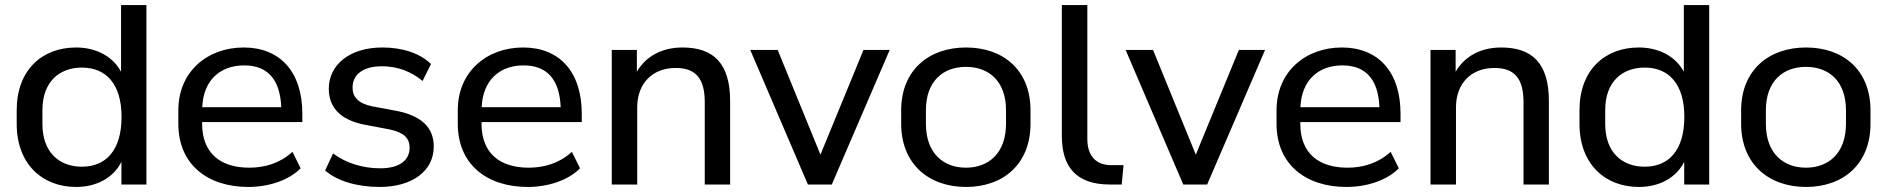

<svg xmlns="http://www.w3.org/2000/svg" viewBox="-20 -739 7563 769"><path d="M284.7 9.8C366.2 9.8 434.1 -26.4 466.3 -90.8V0H566.4V-718.8H464.8V-451.7C431.6 -513.7 364.3 -548.8 284.7 -548.8C148.4 -548.8 46.9 -458.5 46.9 -297.9V-242.7C46.9 -82 149.4 9.8 284.7 9.8ZM308.1 -71.3C218.8 -71.3 149.9 -127.4 149.9 -242.7V-297.9C149.9 -412.6 218.8 -468.3 308.1 -468.3C404.3 -468.3 466.8 -403.3 466.8 -270.5C466.8 -137.2 404.3 -71.3 308.1 -71.3Z M974.6 9.8C1055.7 9.8 1136.7 -16.6 1184.1 -64.9L1151.4 -130.9C1102.5 -85.9 1041.5 -67.4 978.5 -67.4C864.3 -67.4 789.6 -124 789.6 -243.2V-250H1190.9V-283.7C1190.9 -450.2 1102.5 -548.8 956.1 -548.8C810.1 -548.8 694.3 -451.7 694.3 -297.4V-243.2C694.3 -80.6 811 9.8 974.6 9.8ZM958 -477.1C1050.8 -477.1 1102.1 -421.9 1106.4 -309.6H790C794.4 -417.5 861.8 -477.1 958 -477.1Z M1500.5 9.8C1629.9 9.8 1717.3 -53.2 1717.3 -152.3C1717.3 -229.5 1666.5 -274.9 1570.8 -294.4L1468.8 -313.5C1415 -325.2 1392.1 -350.6 1392.1 -387.7C1392.1 -439 1431.2 -473.6 1510.7 -473.6C1570.8 -473.6 1627.9 -452.6 1672.4 -414.6L1706.1 -482.4C1663.1 -525.4 1592.8 -548.8 1511.7 -548.8C1377.4 -548.8 1296.9 -477.1 1296.9 -383.8C1296.9 -308.6 1343.3 -259.3 1437 -240.2L1540 -220.7C1597.2 -208.5 1620.6 -186 1620.6 -147.5C1620.6 -96.2 1578.6 -64.9 1503.4 -64.9C1432.6 -64.9 1365.2 -85.9 1314 -124.5L1282.2 -56.2C1328.6 -15.1 1408.7 9.8 1500.5 9.8Z M2093.8 9.8C2174.8 9.8 2255.9 -16.6 2303.2 -64.9L2270.5 -130.9C2221.7 -85.9 2160.6 -67.4 2097.7 -67.4C1983.4 -67.4 1908.7 -124 1908.7 -243.2V-250H2310.1V-283.7C2310.1 -450.2 2221.7 -548.8 2075.2 -548.8C1929.2 -548.8 1813.5 -451.7 1813.5 -297.4V-243.2C1813.5 -80.6 1930.2 9.8 2093.8 9.8ZM2077.1 -477.1C2169.9 -477.1 2221.2 -421.9 2225.6 -309.6H1909.2C1913.6 -417.5 1981 -477.1 2077.1 -477.1Z M2532.2 0V-309.6C2532.2 -403.8 2592.3 -466.8 2686 -466.8C2763.7 -466.8 2802.7 -428.2 2802.7 -329.6V0H2904.3V-334.5C2904.3 -484.4 2838.4 -548.8 2713.4 -548.8C2632.3 -548.8 2567.4 -514.6 2530.8 -451.7V-539.1H2430.2V0Z M3311.5 0 3543.5 -539.1H3438.5L3266.1 -119.6L3094.7 -539.1H2984.9L3215.8 0Z M3849.1 9.8C3999.5 9.8 4107.4 -83 4107.4 -243.2V-297.4C4107.4 -457 3999.5 -548.8 3849.1 -548.8C3699.2 -548.8 3589.4 -457 3589.4 -297.4V-243.2C3589.4 -83 3699.2 9.8 3849.1 9.8ZM3849.1 -67.4C3757.8 -67.4 3688.5 -125.5 3688.5 -243.2V-297.4C3688.5 -414.6 3757.8 -471.2 3849.1 -471.2C3939.9 -471.2 4009.3 -414.6 4009.3 -297.4V-243.2C4009.3 -126 3939.9 -67.4 3849.1 -67.4Z M4424.8 0H4472.7L4480 -77.6H4430.2C4366.7 -77.6 4335 -118.2 4335 -182.6V-718.8H4232.9V-194.3C4232.9 -71.8 4289.6 0 4424.8 0Z M4814.9 0 5046.9 -539.1H4941.9L4769.5 -119.6L4598.1 -539.1H4488.3L4719.2 0Z M5373 9.8C5454.1 9.8 5535.2 -16.6 5582.5 -64.9L5549.8 -130.9C5501 -85.9 5439.9 -67.4 5377 -67.4C5262.7 -67.4 5188 -124 5188 -243.2V-250H5589.4V-283.7C5589.4 -450.2 5501 -548.8 5354.5 -548.8C5208.5 -548.8 5092.8 -451.7 5092.8 -297.4V-243.2C5092.8 -80.6 5209.5 9.8 5373 9.8ZM5356.4 -477.1C5449.2 -477.1 5500.5 -421.9 5504.9 -309.6H5188.5C5192.9 -417.5 5260.3 -477.1 5356.4 -477.1Z M5811.5 0V-309.6C5811.5 -403.8 5871.6 -466.8 5965.3 -466.8C6043 -466.8 6082 -428.2 6082 -329.6V0H6183.6V-334.5C6183.6 -484.4 6117.7 -548.8 5992.7 -548.8C5911.6 -548.8 5846.7 -514.6 5810.1 -451.7V-539.1H5709.5V0Z M6543.9 9.8C6625.5 9.8 6693.4 -26.4 6725.6 -90.8V0H6825.7V-718.8H6724.1V-451.7C6690.9 -513.7 6623.5 -548.8 6543.9 -548.8C6407.7 -548.8 6306.2 -458.5 6306.2 -297.9V-242.7C6306.2 -82 6408.7 9.8 6543.9 9.8ZM6567.4 -71.3C6478 -71.3 6409.2 -127.4 6409.2 -242.7V-297.9C6409.2 -412.6 6478 -468.3 6567.4 -468.3C6663.6 -468.3 6726.1 -403.3 6726.1 -270.5C6726.1 -137.2 6663.6 -71.3 6567.4 -71.3Z M7213.4 9.8C7363.8 9.8 7471.7 -83 7471.7 -243.2V-297.4C7471.7 -457 7363.8 -548.8 7213.4 -548.8C7063.5 -548.8 6953.6 -457 6953.6 -297.4V-243.2C6953.6 -83 7063.5 9.8 7213.4 9.8ZM7213.4 -67.4C7122.1 -67.4 7052.7 -125.5 7052.7 -243.2V-297.4C7052.7 -414.6 7122.1 -471.2 7213.4 -471.2C7304.2 -471.2 7373.5 -414.6 7373.5 -297.4V-243.2C7373.5 -126 7304.2 -67.4 7213.4 -67.4Z"/></svg>

Font: Winston
Style: Regular
Weight: 400
Designer: Vernon Adams, Kim Jin-seong, David Berlow, Cristiano Sobral
Foundry: The Winston Project Authors
Version: Version 3.004